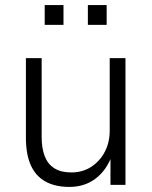

<svg xmlns="http://www.w3.org/2000/svg" viewBox="-20 -728 597 756"><path d="M253 8Q197 8 158.5 -13.5Q120 -35 101 -78Q82 -121 82 -186V-499H144V-189Q144 -144 156 -113Q168 -82 194 -65.5Q220 -49 261 -49Q305 -49 339 -71Q373 -93 392.5 -130Q412 -167 412 -214V-499H474V0H415V-116H421Q399 -57 356 -24.5Q313 8 253 8ZM326 -630V-708H400V-630ZM156 -630V-708H230V-630Z"/></svg>

Font: Nunitoga
Style: Light
Weight: 300
Designer: Vernon Adams
Foundry: Vernon Adams
Version: Version 1.0